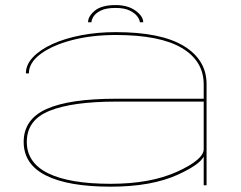

<svg xmlns="http://www.w3.org/2000/svg" viewBox="-20 -712 926 738"><path d="M763 0V-110Q747 -79 665.5 -41.5Q564 5.5 405.5 5.5Q242.5 5.5 156.8 -37.5Q71 -80.5 71 -166.5Q71 -253.5 158.8 -293Q246.5 -332.5 427 -332.5H763V-387.5Q763 -477.5 679 -527.5Q595 -577.5 425 -577.5Q332.5 -577.5 256.8 -557.8Q181 -538 136 -504.5Q91 -471 91 -430H79.5Q79.5 -463.5 106.8 -492.2Q134 -521 181.8 -542.8Q229.5 -564.5 292 -576.5Q354.5 -588.5 425 -588.5Q599 -588.5 686.5 -535.2Q774 -482 774 -388.5V0ZM763 -139V-321.5H427.5Q258.5 -321.5 170.8 -286.2Q83 -251 83 -166.5Q83 -86.5 165 -46Q247 -5.5 405.5 -5.5Q558.5 -5.5 660.8 -52Q763 -98.5 763 -139ZM424.5 -692.5Q471.5 -692.5 501 -671Q530.5 -649.5 530.5 -626.5H517.5Q517.5 -635 508.5 -648Q499.5 -661 479 -671.2Q458.5 -681.5 424.5 -681.5Q388 -681.5 367.8 -671.5Q347.5 -661.5 339.5 -648.5Q331.5 -635.5 331.5 -626.5H318.5Q318.5 -649.5 344.5 -671Q370.5 -692.5 424.5 -692.5Z"/></svg>

Font: Anybody UltraExpanded Thin
Style: Regular
Weight: 100
Width: 9
Designer: Tyler Finck
Foundry: Etcetera Type Company
Version: Version 1.010; ttfautohint (v1.8.3) -l 8 -r 50 -G 200 -x 14 